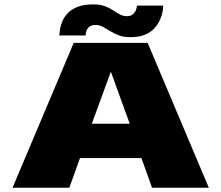

<svg xmlns="http://www.w3.org/2000/svg" viewBox="-20 -876 1031 896"><path d="M38.5 0H303.5L353.5 -138.5H640L689.5 0H954.5L669 -676H324ZM408.5 -298.5 496.5 -539.5H498L585.5 -298.5ZM588 -702.5Q630 -702.5 657.5 -714.5Q685 -726.5 701.5 -745.2Q718 -764 726.8 -784Q735.5 -804 738.8 -822Q742 -840 741 -850H619Q619 -841 614.5 -829.2Q610 -817.5 599.5 -809Q589 -800.5 573 -800.5Q554.5 -800.5 539.2 -808.8Q524 -817 507.2 -828.2Q490.5 -839.5 468.8 -847.5Q447 -855.5 415 -855.5Q371.5 -855.5 342.2 -844Q313 -832.5 296 -814.2Q279 -796 270.5 -775.5Q262 -755 259.8 -737.5Q257.5 -720 256.5 -710.5H379.5Q379.5 -719 383.2 -731Q387 -743 397.2 -751.2Q407.5 -759.5 426 -759.5Q444.5 -759.5 460.5 -750.8Q476.5 -742 494 -731Q511.5 -720 533.8 -711.2Q556 -702.5 588 -702.5Z"/></svg>

Font: Anybody Expanded Black
Style: Regular
Weight: 900
Width: 7
Designer: Tyler Finck
Foundry: Etcetera Type Company
Version: Version 1.113;gftools[0.9.25]